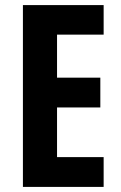

<svg xmlns="http://www.w3.org/2000/svg" viewBox="-20 -734 475 754"><path d="M387 0V-117H204V-312H374V-429H204V-598H387V-714H70V0Z"/></svg>

Font: Noto Sans Malayalam ExtraCondensed
Style: Bold
Weight: 700
Width: 2
Designer: Jelle Bosma - Monotype Design Team
Foundry: Monotype Imaging Inc.
Version: Version 2.104